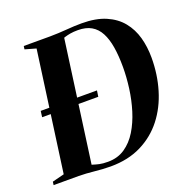

<svg xmlns="http://www.w3.org/2000/svg" viewBox="-154 -876 984 1012"><g transform="rotate(-20 337.5 -370.0)"><path d="M83.5 -743H231.5Q280 -743.5 324.8 -747.2Q369.5 -751 410.5 -751Q490 -751 544.8 -727.5Q599.5 -704 632.8 -663Q666 -622 680.8 -568.8Q695.5 -515.5 695.5 -455.5Q695.5 -361 670.2 -276.8Q645 -192.5 594.8 -128Q544.5 -63.5 470 -26.5Q395.5 10.5 297.5 10.5Q275 10.5 252.2 9Q229.5 7.5 207 5.2Q184.5 3 163 1.5Q141.5 0 121 0H-19.5L-17 -18.5L50 -35.5L142.5 -707.5L81 -725ZM203 -15 166 -40.5Q192 -37 209 -31.5Q226 -26 244.5 -21.8Q263 -17.5 293 -17.5Q347.5 -17.5 388 -45Q428.5 -72.5 456.8 -118.8Q485 -165 502.8 -222.5Q520.5 -280 528.8 -341.8Q537 -403.5 537 -460Q537 -523 529 -572Q521 -621 503 -655Q485 -689 454.8 -706.5Q424.5 -724 379 -724Q355 -724 336.8 -720.8Q318.5 -717.5 305 -713.2Q291.5 -709 282.5 -705L301 -728.5ZM46 -357 50.5 -391H366L361 -357Z"/></g></svg>

Font: Merriweather 144pt
Style: Bold Italic
Weight: 700
Italic angle: -7.8°
Version: Version 2.101